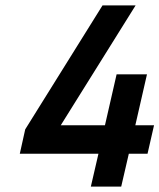

<svg xmlns="http://www.w3.org/2000/svg" viewBox="-20 -680 588 708"><path d="M343 -113H53L73 -203L358 -660H480L204 -218H367L410 -406H522L479 -218H548L524 -113H455L427 8H315Z"/></svg>

Font: Panefresco 750wt
Style: Italic
Weight: 750
Foundry: Campivisivi & Chank Co
Version: Version 1.000